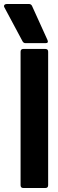

<svg xmlns="http://www.w3.org/2000/svg" viewBox="-62 -941 292 961"><path d="M55 0Q41 0 41 -14V-682Q41 -696 55 -696H165Q179 -696 179 -682V-14Q179 0 165 0ZM176 -740Q182 -725 166 -725H66Q56 -725 51 -734L-40 -904Q-44 -911 -40 -916Q-36 -921 -28 -921H83Q93 -921 98 -912Z"/></svg>

Font: AL Dynamic
Style: Bold
Weight: 700
Version: Version 1.000; ttfautohint (v1.8.2) -l 8 -r 50 -G 200 -x 14 